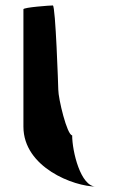

<svg xmlns="http://www.w3.org/2000/svg" viewBox="-20 -723 441 705"><path d="M66 -258C66 -108 252 -38 332 -38C276 -38 245 -167 245 -226C226 -227 194 -361 194 -394C194 -401 184 -703 174 -703C164 -703 66 -696 66 -689Z"/></svg>

Font: Ampere
Style: SCSuExt
Weight: 400
Version: Version 1